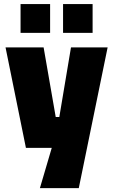

<svg xmlns="http://www.w3.org/2000/svg" viewBox="-20 -740 565 961"><path d="M179.7 201.7 239.1 0H109.7L7.7 -502.8H198.3L258.9 -154.4H276.9L335.3 -502.8H518.7L374.3 201.7ZM295.6 -575.5V-719.7H443.5V-575.5ZM82.9 -575.5V-719.7H230.8V-575.5Z"/></svg>

Font: TitilliumWeb ExtraLight
Style: Regular
Weight: 400
Designer: Mohamed Gaber, Accademia di Belle Arti di Urbino and others
Foundry: Kief Type Foundry, Accademia di Belle Arti di Urbino and others
Version: Version 3.000; ttfautohint (v1.8.2)